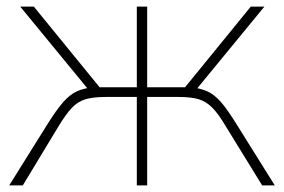

<svg xmlns="http://www.w3.org/2000/svg" viewBox="-20 -559 857 579"><path d="M266.6 -296.9 248 -287.1 41 -539.1H82L280.3 -295.9H392.6V-539.1H423.8V-295.9H538.1L736.3 -539.1H777.3L570.3 -287.1L550.8 -296.9Q584 -293 605 -283.7Q626 -274.4 646.5 -251Q667 -227.5 696.3 -179.7L808.6 0H770.5L661.1 -177.7Q638.7 -215.8 620.1 -234.4Q601.6 -252.9 579.1 -259.8Q556.6 -266.6 518.6 -266.6H423.8V0H392.6V-266.6H298.8Q261.7 -266.6 238.3 -259.8Q214.8 -252.9 196.8 -233.9Q178.7 -214.8 156.2 -177.7L48.8 0H7.8L120.1 -179.7Q150.4 -228.5 170.9 -251.5Q191.4 -274.4 211.9 -283.7Q232.4 -293 266.6 -296.9Z"/></svg>

Font: Min Sans VF VF
Style: Regular
Weight: 400
Designer: Jinseong-Kim, NotoSansCJK, Nunito
Foundry: Jinseong-Kim
Version: Version 1.420;Glyphs 3.1.2 (3151)